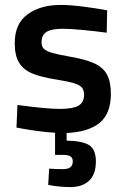

<svg xmlns="http://www.w3.org/2000/svg" viewBox="-20 -530 509 781"><path d="M251 11V42Q314 43 342 60Q370 77 370 127Q370 179 342.5 205Q315 231 266 231Q221 231 176 222L180 156Q208 158 235 158Q256 158 266 150.5Q276 143 276 127Q276 112 266.5 106Q257 100 235 100H204V10Q136 6 47 -11L51 -103Q170 -87 222 -87Q276 -87 299 -100Q322 -113 322 -145Q322 -163 313.5 -173.5Q305 -184 281 -191.5Q257 -199 206 -207Q145 -217 110.5 -231.5Q76 -246 58 -274.5Q40 -303 40 -355Q40 -434 92.5 -472Q145 -510 227 -510Q265 -510 319.5 -503Q374 -496 416 -488L414 -397Q370 -403 317.5 -408Q265 -413 235 -413Q190 -413 169.5 -400.5Q149 -388 149 -358Q149 -341 158.5 -331.5Q168 -322 192 -315Q216 -308 267 -299Q330 -288 364.5 -272Q399 -256 415 -227Q431 -198 431 -148Q431 -68 385.5 -30.5Q340 7 251 11Z"/></svg>

Font: Cairo SemiBold
Style: Regular
Weight: 600
Designer: Mohamed Gaber, Accademia di Belle Arti di Urbino and others
Foundry: Kief Type Foundry, Accademia di Belle Arti di Urbino and others
Version: Version 3.011